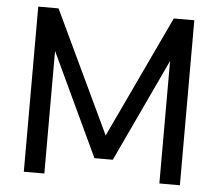

<svg xmlns="http://www.w3.org/2000/svg" viewBox="-51 -777 949 834"><g transform="rotate(5 423.0 -360.0)"><path d="M82.5 0V-720H171L423 -188L673.5 -720H763V-0.5H673.5V-534.5L463 -85.5H383L172 -534.5V0Z"/></g></svg>

Font: Vela Sans Med
Style: Regular
Weight: 500
Designer: Principal design: Mikhail Sharanda - project Manrope.
Design modification: Ravid Balaliev
Foundry: Mikhail Sharanda
Version: Version 1.001